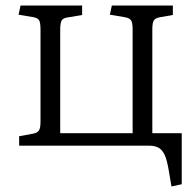

<svg xmlns="http://www.w3.org/2000/svg" viewBox="-20 -525 703 692"><path d="M598 147 588 88Q582 52 573.5 33.5Q565 15 551.5 7.5Q538 0 517 0H49V-34L98 -43Q115 -46 120.5 -55Q126 -64 126 -86V-418Q126 -442 121.5 -451Q117 -460 101 -463L47 -472L54 -505H276V-471L223 -462Q207 -460 202 -450.5Q197 -441 197 -417V-45H458V-420Q458 -443 452.5 -451.5Q447 -460 430 -463L376 -472L383 -505H603V-471L557 -463Q540 -460 534.5 -451.5Q529 -443 529 -419V-45H635V139Z"/></svg>

Font: Literata 18pt Light
Style: Regular
Weight: 300
Designer: Latin by Veronika Burian and Jose Scaglione. Greek by Irene Vlachou. Cyrillic by Vera Evstafieva.
Foundry: TypeTogether
Version: Version 3.103;gftools[0.9.29]